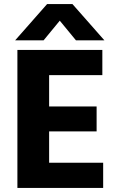

<svg xmlns="http://www.w3.org/2000/svg" viewBox="-20 -918 584 938"><path d="M272 -817 193 -721H54L210 -898H334L490 -721H351ZM220 -276V-123H484V0H65V-674H480V-551H220V-398H452V-276Z"/></svg>

Font: Hind Bold
Style: Regular
Weight: 700
Designer: Manushi Parikh, Satya Rajpurohit
Foundry: Indian Type Foundry
Version: Version 1.201;PS 1.0;hotconv 1.0.78;makeotf.lib2.5.61930; tt